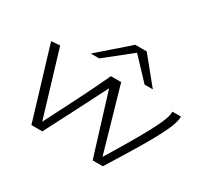

<svg xmlns="http://www.w3.org/2000/svg" viewBox="-156 -1019 1333 1249"><g transform="rotate(30 510.0 -395.0)"><path d="M741 0H665L523 -460Q467 -350 406.5 -231.5Q346 -113 287 0H205L43 -537L108 -542L255 -54Q316 -173 375.5 -290.5Q435 -408 494 -534H571L709 -52Q774 -158 818 -233.5Q862 -309 889 -359.5Q916 -410 930.5 -442.5Q945 -475 950.5 -496Q956 -517 956 -534H1020Q1020 -508 1007.5 -471Q995 -434 964.5 -375Q934 -316 879.5 -225Q825 -134 741 0ZM307 -596 529 -790H615L773 -596H711L565 -751L370 -596Z"/></g></svg>

Font: Georama ExtraExtended Light
Style: Italic
Weight: 300
Width: 8
Italic angle: -9°
Designer: Jean-Baptiste Levee
Foundry: Production Type
Version: Version 1.000